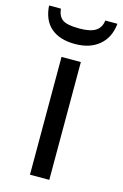

<svg xmlns="http://www.w3.org/2000/svg" viewBox="-141 -792 541 844"><g transform="rotate(15 129.5 -370.0)"><path d="M172.9 0H85V-536.1H172.9ZM126.5 -606Q57.6 -606 17.8 -639.6Q-22 -673.3 -26.4 -740.2H27.3Q31.2 -705.6 51.8 -691.2Q72.3 -676.8 128.4 -676.8Q177.7 -676.8 201.7 -692.1Q225.6 -707.5 229.5 -740.2H284.7Q278.3 -676.3 236.3 -641.1Q194.3 -606 126.5 -606Z"/></g></svg>

Font: NotoSans
Style: Regular
Weight: 400
Designer: Monotype Design team
Foundry: Monotype Imaging Inc.
Version: Version 1.04; ttfautohint (v1.4.1)